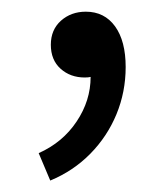

<svg xmlns="http://www.w3.org/2000/svg" viewBox="-20 -133 288 332"><path d="M136.7 0Q133.3 1 126.5 1Q101.6 1 84.7 -14.2Q67.9 -29.3 67.9 -55.7Q67.9 -81.5 85.4 -97.2Q103 -112.8 128.4 -112.8Q160.6 -112.8 179 -87.4Q197.3 -62 197.3 -17.1Q197.3 25.9 181.4 64.5Q165.5 103 136.2 132.8Q106.9 162.6 66.9 179.2L46.9 131.8Q88.4 113.3 112.5 77.1Q136.7 41 136.7 0Z"/></svg>

Font: Varta
Style: Regular
Weight: 400
Designer: Joana Correia, Viktoriya Grabowska, Eben Sorkin
Foundry: Sorkin Type
Version: Version 1.002; ttfautohint (v1.3) -l 8 -r 24 -G 200 -x 12 -H